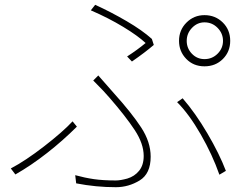

<svg xmlns="http://www.w3.org/2000/svg" viewBox="-20 -760 1040 799"><path d="M831 -514Q863 -514 885.5 -536.5Q908 -559 908 -590Q908 -621 885.5 -644Q863 -667 831 -667Q801 -667 779 -644Q757 -621 757 -590Q757 -559 778.5 -536.5Q800 -514 831 -514ZM831 -697Q876 -697 907 -666.5Q938 -636 938 -590Q938 -545 907.5 -514.5Q877 -484 831 -484Q785 -484 755 -515Q725 -546 725 -590Q725 -635 756 -666Q787 -697 831 -697ZM586 -581Q554 -611 493 -648Q432 -685 358 -717L376 -740Q442 -710 507 -672Q572 -634 612 -598L620 -573Q584 -542 529 -504L509 -525Q551 -552 586 -581ZM462 -9Q481 -9 510 -17Q540 -26 559 -49.5Q578 -73 578 -111Q578 -162 540.5 -219Q503 -276 436 -353Q417 -376 368 -425L389 -446L454 -372Q528 -290 567.5 -229.5Q607 -169 607 -108Q607 -37 561 -9Q515 19 462 19Q379 19 297 3L293 -31Q333 -20 371 -14.5Q409 -9 462 -9ZM717 -335 740 -351Q793 -290 843 -205Q893 -120 920 -49L893 -33Q864 -116 815.5 -200.5Q767 -285 717 -335ZM44 -34 25 -59Q86 -91 163.5 -151Q241 -211 282 -255L300 -233Q242 -175 175.5 -123Q109 -71 44 -34Z"/></svg>

Font: Merged Yaku Han JP Thin
Style: Regular
Weight: 250
Designer: Ryoko NISHIZUKA 西塚涼子 (kana, bopomofo & ideographs); Paul D. Hunt (Latin, Greek & Cyrillic); Sandoll Communications 산돌커뮤니
Foundry: Adobe
Version: Version 2.004